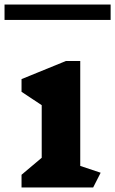

<svg xmlns="http://www.w3.org/2000/svg" viewBox="-52 -827 508 847"><path d="M359 0H43V-56L132 -131V-363L43 -422V-478L239 -558H302V-95L392 -65ZM-32 -807H436V-739H-32Z"/></svg>

Font: Inknut Antiqua
Style: Bold
Weight: 700
Designer: Claus Eggers Sørensen
Foundry: Claus Eggers Sørensen
Version: Version 1.003; ttfautohint (v1.8.2) -l 8 -r 50 -G 200 -x 14 